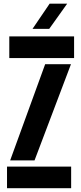

<svg xmlns="http://www.w3.org/2000/svg" viewBox="-20 -992 428 1012"><path d="M17 0V-114H355V0ZM29 -686V-800H370.5V-686ZM33.5 -146.5 218 -653.5H354L162 -146.5ZM151.5 -840 241.5 -972.5H334L239.5 -840Z"/></svg>

Font: Big Shoulders Stencil Display Thin ExtraBold
Style: Regular
Weight: 800
Version: Version 2.001